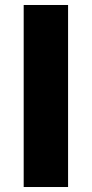

<svg xmlns="http://www.w3.org/2000/svg" viewBox="-20 -750 369 770"><path d="M75 0V-730H253V0Z"/></svg>

Font: M PLUS 1 Thin ExtraBold
Style: Regular
Weight: 800
Version: Version 1.001